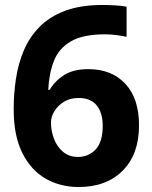

<svg xmlns="http://www.w3.org/2000/svg" viewBox="-20 -742 612 772"><path d="M35 -303Q35 -364 44 -424.5Q53 -485 75.5 -538.5Q98 -592 138.5 -633.5Q179 -675 241.5 -698.5Q304 -722 393 -722Q414 -722 442 -720.5Q470 -719 489 -715V-594Q470 -598 447.5 -601Q425 -604 403 -604Q314 -604 265.5 -576Q217 -548 197 -497.5Q177 -447 174 -381H180Q200 -416 237.5 -440Q275 -464 335 -464Q429 -464 484 -405Q539 -346 539 -238Q539 -122 473.5 -56Q408 10 296 10Q223 10 164 -23.5Q105 -57 70 -126.5Q35 -196 35 -303ZM293 -111Q337 -111 365 -141.5Q393 -172 393 -236Q393 -288 369 -318Q345 -348 296 -348Q262 -348 237.5 -333Q213 -318 199 -295.5Q185 -273 185 -249Q185 -216 197 -184Q209 -152 233.5 -131.5Q258 -111 293 -111Z"/></svg>

Font: BC Sans
Style: Bold
Weight: 700
Designer: Monotype Design Team
Province of B.C.
Foundry: Monotype Imaging Inc.
Version: Version 2.000;GOOG;noto-source:20170915:90ef993387c0